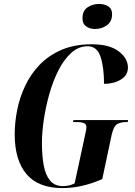

<svg xmlns="http://www.w3.org/2000/svg" viewBox="-20 -950 688 980"><path d="M299 10Q176 10 115.5 -61Q55 -132 55 -265Q55 -324 67.5 -387.5Q80 -451 108 -511Q136 -571 182 -619Q228 -667 294 -695.5Q360 -724 448 -724Q539 -724 586 -688Q633 -652 633 -605Q633 -566 597 -544Q561 -522 511 -522Q511 -607 493 -660.5Q475 -714 428 -714Q381 -714 343.5 -680Q306 -646 278 -590.5Q250 -535 231.5 -469Q213 -403 203.5 -338Q194 -273 194 -221Q194 -157 203 -107Q212 -57 235.5 -28.5Q259 0 301 0Q316 0 330.5 -3Q345 -6 361 -14L413 -255Q416 -270 418.5 -281Q421 -292 421 -301Q421 -316 408.5 -321.5Q396 -327 370 -327H352L355 -337H634L632 -327H624Q596 -327 578 -316.5Q560 -306 550 -262L502 -36Q450 -13 399 -1.5Q348 10 299 10ZM465 -802Q439 -802 420 -815Q401 -828 401 -856Q401 -896 427.5 -913Q454 -930 486 -930Q512 -930 532 -918Q552 -906 552 -877Q552 -840 525.5 -821Q499 -802 465 -802Z"/></svg>

Font: Noto Serif Display ExtraCondensed
Style: Bold Italic
Weight: 700
Width: 2
Italic angle: -12°
Designer: Monotype Design Team
Foundry: Monotype Imaging Inc.
Version: Version 2.009